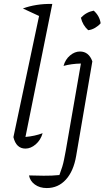

<svg xmlns="http://www.w3.org/2000/svg" viewBox="-20 -747 537 973"><path d="M196 -72Q186 -37 161 -15.5Q136 6 109 6Q62 6 48 -52L178 -666L96 -704Q128 -716 166 -722Q204 -728 245 -727L109 -53Q156 -57 196 -72ZM448 -436 366 43Q353 120 314 163Q275 206 217 206Q181 206 156.5 188Q132 170 127 142Q159 143 201 143.5Q243 144 281 140Q290 116 295.5 98Q301 80 304.5 62Q308 44 313 18L390 -425Q342 -424 302 -413Q311 -446 335 -466Q359 -486 385 -486Q430 -486 448 -436ZM455 -693Q485 -666 490 -629Q479 -616 462 -606Q445 -596 427 -594Q399 -619 390 -657Q417 -686 455 -693Z"/></svg>

Font: Piazzolla Light
Style: Italic
Weight: 300
Italic angle: -11.3°
Designer: Juan Pablo del Peral
Foundry: Huerta Tipografica
Version: Version 1.330